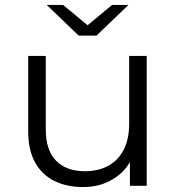

<svg xmlns="http://www.w3.org/2000/svg" viewBox="-20 -751 712 776"><path d="M316 5Q249 5 199 -20Q149 -45 121.5 -95Q94 -145 94 -220V-525H165V-228Q165 -144 206.5 -101.5Q248 -59 323 -59Q378 -59 418.5 -81.5Q459 -104 480.5 -147Q502 -190 502 -250V-525H573V0H505V-96Q481 -54 438 -28Q386 5 316 5ZM298 -607 169 -731H235L334 -649L433 -731H499L370 -607Z"/></svg>

Font: Modern
Style: Small
Weight: 400
Designer: Julieta Ulanovsky
Foundry: Julieta Ulanovsky
Version: Version 8.000